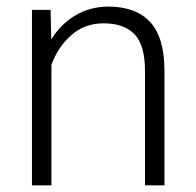

<svg xmlns="http://www.w3.org/2000/svg" viewBox="-20 -558 590 578"><path d="M475.1 -344.2V0H416.5V-344.2Q416.5 -422.4 384.8 -455.1Q353 -487.8 292 -487.8Q234.9 -487.8 194.3 -451.9Q153.8 -416 134.8 -362.8V0H76.2V-528.3H132.3L134.3 -439Q162.6 -485.4 207 -511.7Q251.5 -538.1 306.6 -538.1Q388.7 -538.1 431.9 -491.7Q475.1 -445.3 475.1 -344.2Z"/></svg>

Font: Heebo Light
Style: Regular
Weight: 300
Designer: Oded Ezer
Foundry: Meir Sadan
Version: Version 2.001; ttfautohint (v1.5.14-ce02) -l 8 -r 50 -G 200 